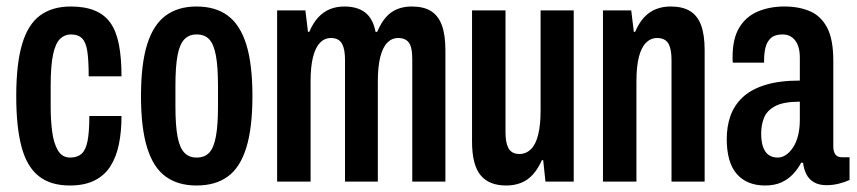

<svg xmlns="http://www.w3.org/2000/svg" viewBox="-20 -559 2637 591"><path d="M195 12Q135 12 98.5 -17.5Q62 -47 46 -108Q30 -169 30 -263Q30 -362 48 -423Q66 -484 103.5 -511.5Q141 -539 198 -539Q241 -539 271.5 -526.5Q302 -514 320 -488.5Q338 -463 346 -422Q354 -381 354 -324H253Q253 -371 249 -399.5Q245 -428 233 -440.5Q221 -453 198 -453Q179 -453 165 -439.5Q151 -426 143.5 -392Q136 -358 136 -295V-229Q136 -190 140.5 -154.5Q145 -119 158 -96.5Q171 -74 196 -74Q218 -74 231 -85.5Q244 -97 249.5 -125Q255 -153 255 -202H354Q354 -154 346 -115Q338 -76 320 -47.5Q302 -19 271 -3.5Q240 12 195 12Z M585 12Q528 12 490 -15.5Q452 -43 433 -104Q414 -165 414 -263Q414 -362 433 -422.5Q452 -483 490 -511Q528 -539 585 -539Q643 -539 681 -511Q719 -483 738 -422.5Q757 -362 757 -263Q757 -165 738 -104Q719 -43 681 -15.5Q643 12 585 12ZM585 -74Q610 -74 624 -89Q638 -104 644.5 -138.5Q651 -173 651 -231V-295Q651 -354 644.5 -388.5Q638 -423 624 -438Q610 -453 585 -453Q562 -453 547.5 -438Q533 -423 526.5 -388.5Q520 -354 520 -295V-231Q520 -173 526.5 -138.5Q533 -104 547.5 -89Q562 -74 585 -74Z M833 0V-527H920L928 -461H932Q944 -489 960 -506Q976 -523 996 -531Q1016 -539 1040 -539Q1080 -539 1104 -520.5Q1128 -502 1136 -461H1141Q1153 -489 1168 -506Q1183 -523 1203 -531Q1223 -539 1247 -539Q1284 -539 1306.5 -525Q1329 -511 1340 -481.5Q1351 -452 1351 -404V0H1249V-375Q1249 -390 1247.5 -402Q1246 -414 1241.5 -423Q1237 -432 1228 -437Q1219 -442 1206 -442Q1186 -442 1172 -427.5Q1158 -413 1150.5 -383.5Q1143 -354 1143 -308V0H1042V-375Q1042 -390 1040 -402Q1038 -414 1033.5 -423Q1029 -432 1020.5 -437Q1012 -442 999 -442Q979 -442 965 -427.5Q951 -413 943.5 -383.5Q936 -354 936 -308V0Z M1538 12Q1485 12 1459 -20Q1433 -52 1433 -123V-527H1536V-152Q1536 -137 1538 -125Q1540 -113 1544.5 -104Q1549 -95 1557.5 -90Q1566 -85 1579 -85Q1599 -85 1614 -99.5Q1629 -114 1636.5 -144Q1644 -174 1644 -219V-527H1746V0H1659L1652 -66H1648Q1636 -39 1620 -21.5Q1604 -4 1583.5 4Q1563 12 1538 12Z M1836 0V-527H1923L1931 -461H1935Q1947 -489 1963 -506Q1979 -523 1999.5 -531Q2020 -539 2044 -539Q2081 -539 2104 -525Q2127 -511 2138 -481.5Q2149 -452 2149 -404V0H2047V-375Q2047 -390 2045 -402Q2043 -414 2038.5 -423Q2034 -432 2025 -437Q2016 -442 2003 -442Q1983 -442 1968.5 -427.5Q1954 -413 1946.5 -383.5Q1939 -354 1939 -308V0Z M2335 12Q2307 12 2285 3Q2263 -6 2247.5 -24Q2232 -42 2224.5 -69Q2217 -96 2217 -131Q2217 -170 2228.5 -202.5Q2240 -235 2266 -259.5Q2292 -284 2335.5 -297.5Q2379 -311 2442 -311V-382Q2442 -404 2436 -419.5Q2430 -435 2418 -444Q2406 -453 2389 -453Q2365 -453 2353 -442Q2341 -431 2336.5 -413.5Q2332 -396 2332 -374V-366H2236Q2235 -370 2235 -374.5Q2235 -379 2235 -384Q2235 -440 2255.5 -474Q2276 -508 2312.5 -523.5Q2349 -539 2395 -539Q2439 -539 2473 -524.5Q2507 -510 2526 -474Q2545 -438 2545 -372V-108Q2545 -92 2551.5 -83.5Q2558 -75 2571 -75H2595V-5Q2580 2 2561.5 6.5Q2543 11 2524 11Q2501 11 2485.5 2Q2470 -7 2462 -23Q2454 -39 2452 -58H2446Q2436 -39 2421 -23Q2406 -7 2385 2.5Q2364 12 2335 12ZM2374 -74Q2387 -74 2399 -82Q2411 -90 2421 -105Q2431 -120 2436.5 -141.5Q2442 -163 2442 -191V-246Q2392 -246 2366.5 -232.5Q2341 -219 2332 -197Q2323 -175 2323 -148Q2323 -124 2328.5 -107.5Q2334 -91 2345.5 -82.5Q2357 -74 2374 -74Z"/></svg>

Font: Archivo SemiBold ExtraCondensed
Style: Regular
Weight: 600
Width: 2
Version: Version 2.001